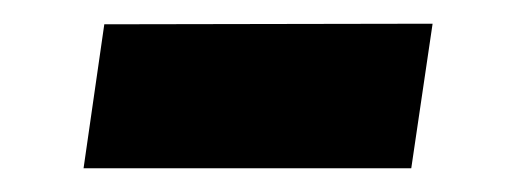

<svg xmlns="http://www.w3.org/2000/svg" viewBox="-20 -338 436 162"><path d="M50.5 -196 68 -317.5 345 -318 327 -196Z"/></svg>

Font: Public Sans ExtraBold
Style: Italic
Weight: 800
Italic angle: -8°
Designer: The Public Sans project authors (U.S. Web Design System). Libre Franklin designed by Pablo Impallari and Rodrigo Fuenzal
Version: Version 1.007; ttfautohint (v1.8.1) -l 8 -r 50 -G 200 -x 14 